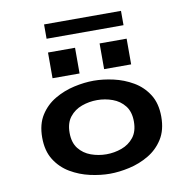

<svg xmlns="http://www.w3.org/2000/svg" viewBox="-93 -958 1061 1063"><g transform="rotate(-10 437.5 -427.0)"><path d="M440 11Q387.5 11 329.2 -2Q271 -15 220 -45Q169 -75 137 -125.5Q105 -176 105 -251Q105 -326 137 -376.2Q169 -426.5 220 -456.2Q271 -486 329.2 -499Q387.5 -512 440 -512Q492 -512 550.2 -499Q608.5 -486 659.5 -456.2Q710.5 -426.5 742.5 -376.2Q774.5 -326 774.5 -251Q774.5 -176 742.5 -125.5Q710.5 -75 659.5 -45Q608.5 -15 550.2 -2Q492 11 440 11ZM440 -98.5Q484.5 -98.5 526 -113.5Q567.5 -128.5 594 -162Q620.5 -195.5 620.5 -251Q620.5 -306 594 -339.5Q567.5 -373 526 -388Q484.5 -403 440 -403Q395 -403 353.5 -388Q312 -373 285.5 -339.5Q259 -306 259 -251Q259 -195.5 285.5 -162Q312 -128.5 353.5 -113.5Q395 -98.5 440 -98.5ZM218.5 -709.5H370.5V-565H218.5ZM508.5 -709.5H660.5V-565H508.5ZM224 -786V-866.5H656.5V-786Z"/></g></svg>

Font: Trispace SemiExpanded SemiBold
Style: Regular
Weight: 600
Width: 6
Designer: Tyler Finck
Foundry: Etcetera Type Company
Version: Version 1.210; ttfautohint (v1.8.3)